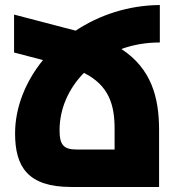

<svg xmlns="http://www.w3.org/2000/svg" viewBox="-20 -744 709 764"><path d="M616 -575V-724C490 -723 375 -684 281 -622L36 -686V-535L151 -505C81 -419 40 -316 40 -213C40 -81 90 0 263 0H613V-227C613 -357 582 -471 463 -549C510 -566 561 -575 616 -575ZM286 -149C234 -149 217 -166 217 -226C217 -311 253 -392 314 -454C414 -404 436 -326 436 -232V-149Z"/></svg>

Font: Noto Sans Armenian Condensed Black
Style: Regular
Weight: 900
Width: 3
Designer: Monotype Design Team
Foundry: Monotype Imaging Inc.
Version: Version 2.008